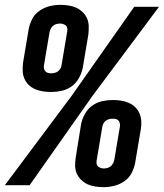

<svg xmlns="http://www.w3.org/2000/svg" viewBox="-33 -763 675 791"><path d="M178 -384Q161 -384 144 -386.5Q127 -389 112 -395.5Q97 -402 85.5 -413Q74 -424 67.5 -439Q61 -454 60.5 -471Q60 -488 62 -505L85 -642Q89 -664 99.5 -684.5Q110 -705 129.5 -718.5Q149 -732 171 -737.5Q193 -743 215 -743Q232 -743 249 -740.5Q266 -738 280.5 -731.5Q295 -725 307 -713.5Q319 -702 325.5 -687.5Q332 -673 332.5 -656Q333 -639 331 -621L308 -484Q304 -463 292.5 -442Q281 -421 262.5 -407.5Q244 -394 221.5 -389Q199 -384 178 -384ZM89 0H-13L262 -368L520 -735H622L348 -368ZM178 -461Q185 -461 193 -463Q201 -465 207 -470Q213 -475 216.5 -482Q220 -489 221 -497L244 -634Q245 -641 244 -647.5Q243 -654 238 -658Q233 -662 227 -664Q221 -666 215 -666Q207 -666 199.5 -664Q192 -662 186 -657Q180 -652 176 -644.5Q172 -637 171 -630L148 -493Q147 -486 148.5 -479.5Q150 -473 154.5 -468.5Q159 -464 165 -462.5Q171 -461 178 -461ZM394 8Q377 8 360 5.5Q343 3 328.5 -3.5Q314 -10 302 -21.5Q290 -33 283.5 -47.5Q277 -62 276.5 -79Q276 -96 279 -114L301 -251Q305 -272 316.5 -293Q328 -314 346.5 -327.5Q365 -341 387.5 -346Q410 -351 431 -351Q448 -351 465 -348.5Q482 -346 497 -339.5Q512 -333 523.5 -322Q535 -311 541.5 -296Q548 -281 549 -264Q550 -247 547 -230L524 -93Q520 -71 509.5 -50.5Q499 -30 479.5 -16.5Q460 -3 438 2.5Q416 8 394 8ZM394 -69Q402 -69 409.5 -71Q417 -73 423 -78Q429 -83 433 -90.5Q437 -98 438 -105L461 -242Q462 -249 460.5 -255.5Q459 -262 455 -266.5Q451 -271 444.5 -272.5Q438 -274 431 -274Q424 -274 416 -272Q408 -270 402 -265Q396 -260 392.5 -253Q389 -246 388 -238L365 -101Q364 -94 365 -87.5Q366 -81 371 -77Q376 -73 382 -71Q388 -69 394 -69Z"/></svg>

Font: Iosevka Aile Medium Oblique
Style: Regular
Weight: 500
Italic angle: -9°
Designer: Belleve Invis
Foundry: Belleve Invis
Version: Version 31.1.0; ttfautohint (v1.8.4)